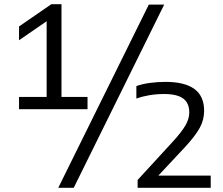

<svg xmlns="http://www.w3.org/2000/svg" viewBox="-20 -830 1064 918"><path d="M203 -320.5V-765L225.5 -744L71 -637.5V-703.5L225.5 -810H274V-320.5ZM71 -308V-366.5H398.5V-308ZM258.5 68 691.5 -808H765L332.5 68ZM638 68V30.5L806 -152.5Q849 -199.5 867 -231Q885 -262.5 885 -292Q885 -337.5 855.8 -359Q826.5 -380.5 764.5 -380.5Q728 -380.5 694.2 -374.8Q660.5 -369 632 -359V-418.5Q660 -428.5 696 -433.5Q732 -438.5 771.5 -438.5Q863 -438.5 909.5 -404.5Q956 -370.5 956 -300Q956 -257 934.8 -218.2Q913.5 -179.5 863 -125L718.5 29.5V9.5H987.5V68Z"/></svg>

Font: Encode Sans SC Expanded
Style: Regular
Weight: 400
Width: 7
Designer: Multiple Designers
Foundry: Impallari Type
Version: Version 3.002